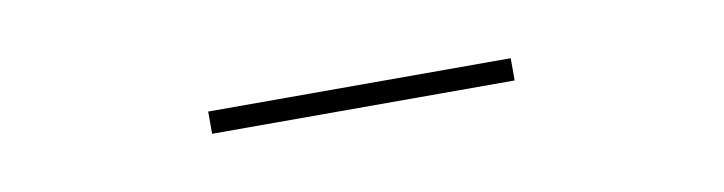

<svg xmlns="http://www.w3.org/2000/svg" viewBox="-20 -747 641 170"><g transform="rotate(-10 300.0 -662.0)"><path d="M164 -652H436V-672H164Z"/></g></svg>

Font: Chess Sans Thin
Style: Regular
Weight: 100
Designer: Wolf Bōese
Foundry: Wolf Bōese
Version: Version 7.223;Glyphs 3.3 (3306)